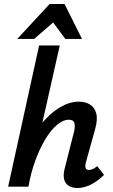

<svg xmlns="http://www.w3.org/2000/svg" viewBox="-20 -940 569 967"><path d="M370 7Q346 7 328 -3Q310 -13 303.5 -35Q297 -57 306 -92L353 -277Q359 -301 355 -319Q351 -337 326 -337Q298 -337 267.5 -311.5Q237 -286 209 -240Q181 -194 158.5 -133Q136 -72 123 0H49Q73 -107 110 -187Q147 -267 192 -320.5Q237 -374 284.5 -401Q332 -428 377 -428Q409 -428 432.5 -414Q456 -400 464.5 -369.5Q473 -339 459 -289L413 -124Q408 -106 411 -95Q414 -84 428 -84Q436 -84 445.5 -88Q455 -92 470 -103L504 -59Q470 -26 436 -9.5Q402 7 370 7ZM21 0 177 -711H281L121 0ZM67 -744 230 -920H305L271 -847L152 -744ZM309 -744 234 -845 230 -920H305L393 -744Z"/></svg>

Font: Ysabeau Infant
Style: Bold Italic
Weight: 700
Italic angle: -12°
Designer: Christian Thalmann (Catharsis Fonts)
Version: Version 2.001;gftools[0.9.30]; featfreeze: ss01,ss02,lnum